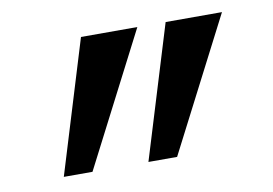

<svg xmlns="http://www.w3.org/2000/svg" viewBox="-48 -764 682 480"><g transform="rotate(-10 293.0 -524.5)"><path d="M293.9 -356.4 397 -693.4H540L366.7 -356.4ZM79.1 -356.4 182.1 -693.4H325.2L151.9 -356.4Z"/></g></svg>

Font: CaskaydiaCove NFP
Style: Regular
Weight: 400
Designer: Aaron Bell
Foundry: Saja Typeworks
Version: Version 2111.001; VTT 6.35;Nerd Fonts 3.1.1